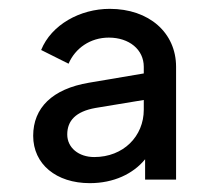

<svg xmlns="http://www.w3.org/2000/svg" viewBox="-20 -775 495 434"><path d="M183 -361C237 -361 281 -382 308 -415V-369H378V-624C378 -701 317 -755 228 -755C161 -755 96 -719 73 -662L135 -631C150 -666 184 -690 226 -690C272 -690 305 -663 305 -624V-609L181 -588C98 -574 55 -531 55 -468C55 -404 107 -361 183 -361ZM132 -471C132 -502 151 -523 196 -531L305 -549V-527C305 -467 259 -420 193 -420C158 -420 132 -441 132 -471Z"/></svg>

Font: Mluvka
Style: Regular
Weight: 400
Designer: Modified by Jiří Krblich, Original typeface by Gumpita Rahayu
Foundry: Gumpita Rahayu & Jiří Krblich
Version: Version 2.000;Glyphs 3.1.1 (3134)